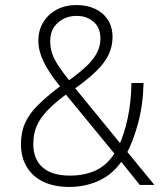

<svg xmlns="http://www.w3.org/2000/svg" viewBox="-20 -733 660 761"><path d="M255 8Q195 8 152 -12.5Q109 -33 86 -71.5Q63 -110 63 -161Q63 -209 79.5 -245.5Q96 -282 129 -315Q162 -348 209 -384L230 -399L220 -388Q173 -446 152.5 -489Q132 -532 132 -571Q132 -613 151.5 -645Q171 -677 205 -695Q239 -713 283 -713Q325 -713 357 -698Q389 -683 407.5 -654.5Q426 -626 426 -586Q426 -550 411 -517.5Q396 -485 363 -452.5Q330 -420 277 -382L270 -393L463 -157L451 -156Q472 -199 486 -264Q500 -329 501 -404H549Q547 -317 527 -243.5Q507 -170 480 -121L478 -139L592 0H534L453 -101H467Q431 -45 375.5 -18.5Q320 8 255 8ZM257 -37Q319 -37 364.5 -60Q410 -83 440 -135L441 -115L234 -367L257 -369L233 -352Q191 -320 164.5 -291.5Q138 -263 125 -232.5Q112 -202 112 -162Q112 -102 149 -69.5Q186 -37 257 -37ZM284 -670Q240 -670 209.5 -643Q179 -616 179 -570Q179 -546 186 -523.5Q193 -501 210 -474.5Q227 -448 257 -411L250 -412Q296 -445 324 -472Q352 -499 365 -525Q378 -551 378 -580Q378 -624 350.5 -647Q323 -670 284 -670Z"/></svg>

Font: Nunito Sans 7pt SemiCondensed ExtraLight
Style: Regular
Weight: 250
Width: 4
Designer: Vernon Adams
Foundry: Vernon Adams
Version: Version 3.101;gftools[0.9.27]